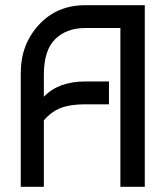

<svg xmlns="http://www.w3.org/2000/svg" viewBox="-20 -720 648 740"><path d="M149 0H60V-440Q60 -548 129.5 -624Q199 -700 309 -700H538V0H444V-612H309Q236 -612 192.5 -569Q149 -526 149 -432V-347Q205 -406 309 -406H400V-318H309Q251 -318 214.5 -304Q178 -290 149 -256Z"/></svg>

Font: Baumans
Style: Regular
Weight: 400
Designer: Henadij Zarechnjuk
Foundry: Cyreal (www.cyreal.org)
Version: Version 001.002